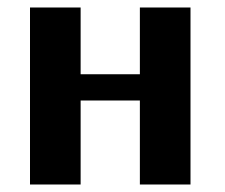

<svg xmlns="http://www.w3.org/2000/svg" viewBox="-20 -492 601 512"><path d="M60 0V-472H195V-294H353V-472H488V0H353V-224H195V0Z"/></svg>

Font: Coval
Style: Black
Weight: 1000
Foundry: Context Ltd
Version: Version 001.000